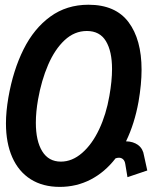

<svg xmlns="http://www.w3.org/2000/svg" viewBox="-20 -754 640 790"><path d="M4.5 -246.5Q4.5 -294.5 14.5 -353Q34 -465 76.8 -550.8Q119.5 -636.5 186.8 -685.5Q254 -734.5 344 -734.5Q455 -734.5 508.8 -663Q562.5 -591.5 562.5 -467Q562.5 -408 550 -335.5Q533.5 -244.5 498.5 -172.5Q528.5 -172 548.5 -157Q568.5 -142 572.5 -114L586 -52.5L504.5 -25L495.5 -79Q493.5 -92 486.5 -98.5Q479.5 -105 469.5 -105Q463 -105 455.5 -102.5Q411.5 -45.5 353 -15.2Q294.5 15 226 15Q156 15 106.2 -16.5Q56.5 -48 30.5 -106.8Q4.5 -165.5 4.5 -246.5ZM430 -359Q441 -421 441 -470Q441 -543 415.8 -584.8Q390.5 -626.5 337.5 -626.5Q286.5 -626.5 246 -588.8Q205.5 -551 178 -487.2Q150.5 -423.5 136.5 -344.5Q127.5 -293 127.5 -249Q127.5 -174 153.8 -131.5Q180 -89 230.5 -89Q277 -89 318 -124.8Q359 -160.5 388 -222Q417 -283.5 430 -359Z"/></svg>

Font: JuliaMono SemiBold
Style: Italic
Weight: 600
Italic angle: -9°
Monospace: yes
Designer: cormullion
Foundry: corm
Version: Version 0.056; ttfautohint (v1.8.4)